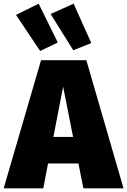

<svg xmlns="http://www.w3.org/2000/svg" viewBox="-45 -1023 691 1043"><path d="M381 -135H216L190 0H-25L178 -696H424L626 0H408ZM352 -279 298 -552 245 -279ZM269 -792 173 -746 42 -942 165 -1003ZM451 -789 353 -750 230 -947 355 -1003Z"/></svg>

Font: FiraGO Heavy
Style: Regular
Weight: 900
Designer: bBox Type
Foundry: bBox Type GmbH
Version: Version 1.001